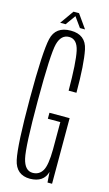

<svg xmlns="http://www.w3.org/2000/svg" viewBox="-120 -807 485 854"><g transform="rotate(15 123.0 -380.0)"><path d="M112 4Q174.5 3 188.5 -48L192 0H213V-302H120V-274.5H177.5V-149Q177 -76 161.8 -50.2Q146.5 -24.5 116.5 -24.5Q80.5 -24.5 68.2 -76.8Q56 -129 56 -339Q56 -556.5 68.5 -603.5Q81 -650.5 118 -650.5Q154.5 -650.5 165.5 -600Q176.5 -549.5 177 -419H213Q213 -550.5 199.8 -615Q186.5 -679.5 118 -679.5Q48 -679.5 33.8 -618Q19.5 -556.5 19.5 -341Q19.5 -126.5 33.8 -61.2Q48 4 112 4ZM62.5 -701H87.5L120.5 -747L153.5 -701H177L132.5 -764H107Z"/></g></svg>

Font: Anybody ExtraCondensed ExtraLight
Style: Regular
Weight: 250
Width: 2
Version: Version 1.113;gftools[0.9.25]